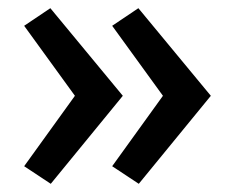

<svg xmlns="http://www.w3.org/2000/svg" viewBox="-20 -570 550 469"><path d="M103 -550 39 -507 163 -336 39 -164 104 -121 280 -336ZM254 -164 319 -121 495 -336 318 -550 254 -507 378 -336Z"/></svg>

Font: LT Wave Text Medium
Style: Regular
Weight: 500
Designer: Daniel Lyons
Version: Version 2.5 (Glyphs App)